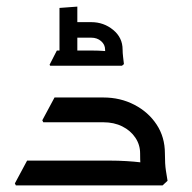

<svg xmlns="http://www.w3.org/2000/svg" viewBox="-20 -561 582 581"><path d="M404 -97Q404 -123 389.5 -144.5Q375 -166 350 -178.5Q325 -191 293 -191H143V-202L151 -266H293Q344 -266 386.5 -244Q429 -222 454 -184Q479 -146 479 -97ZM28 0 25 -6 62 -75H180V0ZM62 0V-75H313Q338 -75 362.5 -73.5Q387 -72 403 -70Q419 -68 419 -68V0ZM111 -191 108 -197 145 -266H263V-191ZM413 0Q411 -13 407.5 -36Q404 -59 404 -97H479Q479 -64 482 -45Q485 -26 487 -14L472 0ZM298 -411Q298 -426 286 -436.5Q274 -447 256 -447H200V-494H256Q294 -494 322.5 -470.5Q351 -447 351 -411ZM132 -362 130 -365 152 -408H192V-362ZM192 -362V-408H263Q277 -408 291 -407Q305 -406 305 -406V-362ZM303 -362Q302 -375 300 -388Q298 -401 298 -411H351Q351 -401 352.5 -388.5Q354 -376 355 -367L349 -362ZM160 -362V-537L214 -541V-362Z"/></svg>

Font: Fustat
Style: Regular
Weight: 400
Designer: Mohamed Gaber, Khaled Hosny, Laura Garcia Mut
Foundry: Kief Type Foundry, Alif Type Foundry, Hard Type Foundry
Version: Version 1.007